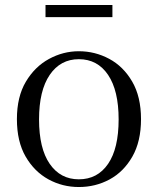

<svg xmlns="http://www.w3.org/2000/svg" viewBox="-20 -737 636 772"><path d="M297 15Q231 15 174.5 -16Q118 -47 83 -107.5Q48 -168 48 -258Q48 -348 84 -408.5Q120 -469 177 -500Q234 -531 297 -531Q362 -531 419 -500.5Q476 -470 511.5 -409Q547 -348 547 -258Q547 -168 512 -107Q477 -46 420.5 -15.5Q364 15 297 15ZM297 -16Q372 -16 414.5 -78Q457 -140 457 -257Q457 -373 414.5 -436Q372 -499 297 -499Q223 -499 180 -436Q137 -373 137 -257Q137 -140 180 -78Q223 -16 297 -16ZM163 -668V-717H432V-668Z"/></svg>

Font: Noto Serif KR
Style: Regular
Weight: 400
Designer: Ryoko NISHIZUKA  (kana & ideographs); Frank Grießhammer (Latin, Greek & Cyrillic); Wenlong ZHANG  (bopomofo); Sandoll Co
Foundry: Adobe
Version: Version 2.003-H1;hotconv 1.1.1;makeotfexe 2.6.0